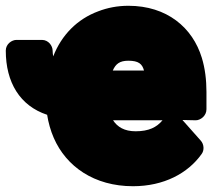

<svg xmlns="http://www.w3.org/2000/svg" viewBox="-90 -596 734 664"><path d="M301 -180H472C452 -156 425 -142 379 -142C340 -142 316 -157 301 -180ZM541 -181 587 -180C603 -180 624 -195 624 -218V-278C624 -320 619 -360 608 -396C576 -501 487 -576 354 -576C316 -576 281 -569 250 -557C177 -530 123 -475 94 -401C93 -407 92 -414 92 -421C92 -437 78 -458 55 -458H-33C-49 -458 -70 -444 -70 -421C-70 -311 -21 -230 73 -199C77 -173 85 -144 96 -119C139 -20 236 48 370 48C477 48 560 3 607 -63C617 -76 616 -97 604 -110ZM408 -352H300C310 -375 324 -386 354 -386C389 -386 402 -375 408 -352Z"/></svg>

Font: Asimov Print
Style: E
Weight: 500
Designer: Google
Version: Version 2.000980; 2014